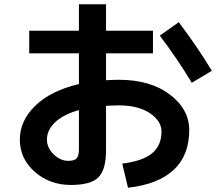

<svg xmlns="http://www.w3.org/2000/svg" viewBox="-20 -827 1040 900"><path d="M117 -683H350V-807H477V-683H697V-577H477V-451Q515 -453 537 -453Q685 -453 776 -384Q867 -315 867 -217Q867 -99 794.5 -31Q722 37 580 53L553 -60Q649 -72 693 -108.5Q737 -145 737 -210Q737 -260 682.5 -296.5Q628 -333 537 -333Q515 -333 477 -331V-123Q477 -31 441 4.5Q405 40 313 40Q213 40 143 -21.5Q73 -83 73 -173Q73 -261 145.5 -331.5Q218 -402 350 -433V-577H117ZM729 -660 818 -723Q907 -605 973 -495L879 -439Q809 -555 729 -660ZM350 -311Q276 -290 238 -253.5Q200 -217 200 -173Q200 -134 231.5 -103.5Q263 -73 300 -73Q329 -73 339.5 -85Q350 -97 350 -130Z"/></svg>

Font: M PLUS 1p
Style: Bold
Weight: 700
Version: Version 1.062